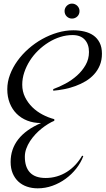

<svg xmlns="http://www.w3.org/2000/svg" viewBox="-20 -838 573 1041"><path d="M532.7 -546.9Q532.7 -511.7 521.2 -484.1Q509.8 -456.5 490.2 -435.1Q470.7 -413.6 444.6 -397.9Q418.5 -382.3 389.2 -371.6Q359.9 -360.8 328.9 -354.7Q297.9 -348.6 268.6 -346.2V-355Q300.8 -366.2 335.2 -384.8Q369.6 -403.3 397.7 -428.5Q425.8 -453.6 444.1 -485.6Q462.4 -517.6 462.4 -556.2Q462.4 -598.1 439.5 -623Q416.5 -647.9 373.5 -647.9Q339.8 -647.9 306.6 -637.5Q273.4 -627 243.2 -608.2Q212.9 -589.4 186.8 -564Q160.6 -538.6 141.6 -508.5Q122.6 -478.5 111.6 -445.6Q100.6 -412.6 100.6 -378.9Q100.6 -342.3 115.7 -311.5Q130.9 -280.8 155.3 -256.8Q179.7 -232.9 210.9 -216.6Q242.2 -200.2 274.4 -191.9V-183.1Q258.8 -176.8 241.2 -166Q223.6 -155.3 205.8 -141.1Q188 -127 171.6 -109.4Q155.3 -91.8 142.6 -72.3Q129.9 -52.7 122.3 -31.5Q114.7 -10.3 114.7 11.7Q114.7 68.4 142.8 97.7Q170.9 127 227.5 127Q259.3 127 288.3 118.4Q317.4 109.9 342.5 94Q367.7 78.1 388.7 55.7Q409.7 33.2 425.3 5.9L431.6 8.8Q418.5 43.9 393.6 75.7Q368.7 107.4 335.9 131.3Q303.2 155.3 264.4 169.2Q225.6 183.1 184.6 183.1Q152.8 183.1 126 173.8Q99.1 164.6 79.6 146.5Q60.1 128.4 48.8 101.8Q37.6 75.2 37.6 40Q37.6 -29.8 79.1 -82.8Q120.6 -135.7 202.6 -170.9Q161.6 -170.9 127.9 -184.1Q94.2 -197.3 70.1 -221.4Q45.9 -245.6 32.7 -279.3Q19.5 -313 19.5 -354Q19.5 -394 34.2 -433.1Q48.8 -472.2 74.5 -507.8Q100.1 -543.5 134.5 -573.7Q168.9 -604 208.7 -626.2Q248.5 -648.4 291.7 -661.1Q335 -673.8 377.4 -673.8Q408.7 -673.8 437 -667.2Q465.3 -660.6 486.6 -645.8Q507.8 -630.9 520.3 -606.4Q532.7 -582 532.7 -546.9ZM411.1 -778.3Q411.1 -760.3 399.2 -748.8Q387.2 -737.3 370.1 -737.3Q354 -737.3 342 -748.8Q330.1 -760.3 330.1 -778.3Q330.1 -786.1 333.3 -793.5Q336.4 -800.8 342 -806.4Q347.7 -812 354.7 -815.2Q361.8 -818.4 370.1 -818.4Q378.9 -818.4 386.2 -815.2Q393.6 -812 399.2 -806.4Q404.8 -800.8 408 -793.5Q411.1 -786.1 411.1 -778.3Z"/></svg>

Font: Montez
Style: Regular
Weight: 400
Designer: Astigmatic (AOETI)
Foundry: Astigmatic (AOETI)
Version: Version 1.000